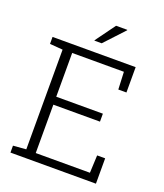

<svg xmlns="http://www.w3.org/2000/svg" viewBox="-160 -1003 948 1109"><g transform="rotate(20 314.0 -448.5)"><path d="M37.1 0V-42.5L116.7 -48.8V-661.6L37.1 -668V-710.9H547.9V-555.2H498L493.2 -662.6H175.3V-393.6H461.9V-344.7H175.3V-47.4H508.3L513.2 -155.8H562.5V0ZM271 -774.9 359.9 -897H428.2L429.2 -894.5L316.4 -773.4H273.4Z"/></g></svg>

Font: Roboto Slab Light
Style: Regular
Weight: 300
Designer: Google
Version: Version 2.000; ttfautohint (v1.8.1.43-b0c9)